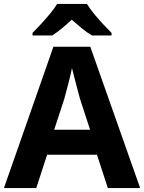

<svg xmlns="http://www.w3.org/2000/svg" viewBox="-20 -954 731 974"><path d="M527 0 472 -169H219L164 0H0L251 -717H438L691 0ZM386 -452Q382 -467 374 -496.5Q366 -526 358 -558Q350 -590 345 -609Q341 -587 333.5 -557Q326 -527 318.5 -499Q311 -471 306 -452L255 -296H437ZM421 -934Q435 -911 457.5 -883.5Q480 -856 504 -830.5Q528 -805 546 -787V-774H447Q421 -789 396 -809.5Q371 -830 344 -854Q318 -830 294.5 -810.5Q271 -791 245 -774H145V-787Q164 -806 187.5 -831.5Q211 -857 233.5 -884Q256 -911 270 -934Z"/></svg>

Font: Noto Sans Syriac Eastern
Style: Bold
Weight: 700
Designer: Patrick Giasson and the Monotype Design Team
Foundry: Monotype Imaging Inc.
Version: Version 3.001